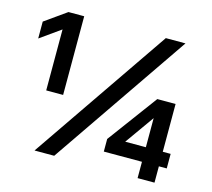

<svg xmlns="http://www.w3.org/2000/svg" viewBox="-101 -821 1042 943"><g transform="rotate(15 420.0 -350.0)"><path d="M150 0 630 -700H730L250 0ZM129 -300V-610L25 -536V-622L135 -700H215V-300ZM674 0V-83H480V-147L667 -400H760V-157H800V-83H760V0ZM569 -157H674V-305Z"/></g></svg>

Font: Golos Text VF
Style: Regular
Weight: 400
Designer: A.Korolkova, Vitaly Kuzmin
Foundry: ParaType Ltd
Version: Version 2.003